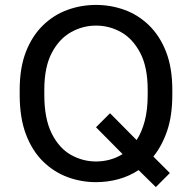

<svg xmlns="http://www.w3.org/2000/svg" viewBox="-20 -730 780 780"><path d="M370 10Q310 10 254.5 -10.5Q199 -31 155 -74Q111 -117 85.5 -184Q60 -251 60 -345V-365Q60 -455 85.5 -520Q111 -585 155 -627.5Q199 -670 254.5 -690Q310 -710 370 -710Q430 -710 485.5 -690Q541 -670 585 -627.5Q629 -585 654.5 -520Q680 -455 680 -365V-345Q680 -260 659 -198.5Q638 -137 603 -94L670 -27L613 30L543 -39Q505 -14 461 -2Q417 10 370 10ZM370 -74Q399 -74 426.5 -81.5Q454 -89 478 -104L370 -213L427 -270L535 -161Q556 -193 568 -238.5Q580 -284 580 -345V-365Q580 -457 550 -514.5Q520 -572 472.5 -599Q425 -626 370 -626Q316 -626 268 -599Q220 -572 190 -514.5Q160 -457 160 -365V-345Q160 -248 190 -188Q220 -128 268 -101Q316 -74 370 -74Z"/></svg>

Font: Golos Text
Style: Regular
Weight: 400
Designer: A.Korolkova, Vitaly Kuzmin
Foundry: ParaType Ltd
Version: Version 2.004